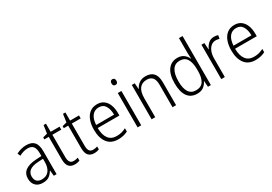

<svg xmlns="http://www.w3.org/2000/svg" viewBox="29 -1663 3652 2576"><g transform="rotate(-30 1854.5 -375.0)"><path d="M246 -541Q329 -541 368 -497Q407 -453 407 -358V0H364L355 -87H353Q329 -44 292.5 -17Q256 10 191 10Q120 10 81.5 -31Q43 -72 43 -139Q43 -219 100.5 -260.5Q158 -302 268 -308L352 -313V-352Q352 -430 324.5 -462Q297 -494 242 -494Q209 -494 176 -484.5Q143 -475 109 -457L91 -501Q124 -519 164 -530Q204 -541 246 -541ZM274 -266Q101 -256 101 -139Q101 -89 128 -63Q155 -37 202 -37Q275 -37 313 -85Q351 -133 352 -217V-270Z M697 -38Q715 -38 732.5 -41.5Q750 -45 763 -50V-4Q748 2 729 6Q710 10 687 10Q627 10 596.5 -25.5Q566 -61 566 -139V-486H498V-517L567 -535L585 -658H622V-532H760V-486H622V-141Q622 -90 639.5 -64Q657 -38 697 -38Z M998 -38Q1016 -38 1033.5 -41.5Q1051 -45 1064 -50V-4Q1049 2 1030 6Q1011 10 988 10Q928 10 897.5 -25.5Q867 -61 867 -139V-486H799V-517L868 -535L886 -658H923V-532H1061V-486H923V-141Q923 -90 940.5 -64Q958 -38 998 -38Z M1344 -542Q1406 -542 1447.5 -510Q1489 -478 1509.5 -423.5Q1530 -369 1530 -300V-260H1194Q1195 -152 1238 -95.5Q1281 -39 1363 -39Q1404 -39 1437.5 -47.5Q1471 -56 1509 -75V-24Q1475 -7 1439.5 1.5Q1404 10 1360 10Q1249 10 1193.5 -64Q1138 -138 1138 -263Q1138 -346 1161.5 -409Q1185 -472 1231 -507Q1277 -542 1344 -542ZM1343 -494Q1279 -494 1240.5 -446.5Q1202 -399 1196 -306H1474Q1474 -388 1442.5 -441Q1411 -494 1343 -494Z M1691 -730Q1710 -730 1719.5 -718Q1729 -706 1729 -686Q1729 -641 1691 -641Q1653 -641 1653 -686Q1653 -706 1662.5 -718Q1672 -730 1691 -730ZM1718 -532V0H1662V-532Z M2095 -542Q2174 -542 2216 -497Q2258 -452 2258 -356V0H2203V-349Q2203 -423 2173.5 -458Q2144 -493 2087 -493Q1935 -493 1935 -292V0H1879V-532H1924L1931 -440H1935Q1954 -483 1994 -512.5Q2034 -542 2095 -542Z M2584 10Q2488 10 2437.5 -59Q2387 -128 2387 -261Q2387 -398 2440 -470Q2493 -542 2587 -542Q2647 -542 2685 -513Q2723 -484 2741 -443H2745Q2744 -466 2742.5 -490.5Q2741 -515 2741 -535V-760H2797V0H2752L2745 -90H2741Q2722 -49 2684.5 -19.5Q2647 10 2584 10ZM2592 -38Q2671 -38 2706.5 -92.5Q2742 -147 2742 -248V-276Q2742 -381 2707 -437Q2672 -493 2595 -493Q2521 -493 2483 -433Q2445 -373 2445 -260Q2445 -152 2481 -95Q2517 -38 2592 -38Z M3155 -541Q3189 -541 3217 -532L3208 -479Q3195 -483 3181 -485.5Q3167 -488 3152 -488Q3109 -488 3078 -461.5Q3047 -435 3030 -389.5Q3013 -344 3013 -287V0H2958V-532H3003L3010 -430H3013Q3031 -475 3066 -508Q3101 -541 3155 -541Z M3472 -542Q3534 -542 3575.5 -510Q3617 -478 3637.5 -423.5Q3658 -369 3658 -300V-260H3322Q3323 -152 3366 -95.5Q3409 -39 3491 -39Q3532 -39 3565.5 -47.5Q3599 -56 3637 -75V-24Q3603 -7 3567.5 1.5Q3532 10 3488 10Q3377 10 3321.5 -64Q3266 -138 3266 -263Q3266 -346 3289.5 -409Q3313 -472 3359 -507Q3405 -542 3472 -542ZM3471 -494Q3407 -494 3368.5 -446.5Q3330 -399 3324 -306H3602Q3602 -388 3570.5 -441Q3539 -494 3471 -494Z"/></g></svg>

Font: Noto Sans Gurmukhi SemiCondensed Light
Style: Regular
Weight: 300
Width: 4
Designer: Jelle Bosma - Monotype Design Team
Foundry: Monotype Imaging Inc.
Version: Version 2.004; ttfautohint (v1.8.4.7-5d5b)